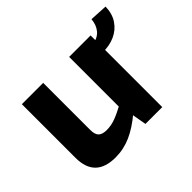

<svg xmlns="http://www.w3.org/2000/svg" viewBox="-126 -735 936 936"><g transform="rotate(-45 341.5 -267.0)"><path d="M205 -494V-169Q205 -138 218.5 -125Q232 -112 262 -112Q293 -112 323.5 -123.5Q354 -135 400 -160L411 -79Q357 -33 305.5 -10Q254 13 198 13Q58 13 58 -124V-494ZM532 -494V0H416L399 -97L384 -111V-494ZM516 -394 512 -457Q548 -462 568 -486Q588 -510 591 -547L683 -542Q682 -494 659.5 -460.5Q637 -427 599.5 -410Q562 -393 516 -394Z"/></g></svg>

Font: Exo 2
Style: Bold
Weight: 700
Designer: Natanael Gama
Foundry: Natanael Gama
Version: Version 2.010